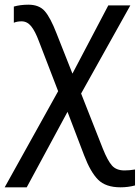

<svg xmlns="http://www.w3.org/2000/svg" viewBox="-41 -559 596 819"><path d="M80 -539Q126 -539 150 -511.5Q174 -484 200 -417L268 -245L421 -536H515L305 -160L398 76Q418 126 436.5 147Q455 168 490 168Q511 168 535 164V232Q505 240 473 240Q410 240 377.5 207.5Q345 175 318 104L247 -82L73 240H-21L207 -170L125 -383Q109 -426 92 -447Q75 -468 51 -468Q32 -468 18 -462V-531Q46 -539 80 -539Z"/></svg>

Font: Advent Sans Logo
Style: Regular
Weight: 400
Designer: Types & Symbols
Foundry: Types & Symbols
Version: Version 1.002